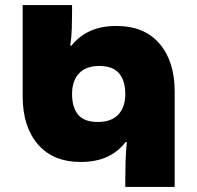

<svg xmlns="http://www.w3.org/2000/svg" viewBox="-20 -734 775 754"><path d="M472 0V-28Q472 -60 473 -97Q474 -134 478 -176H473Q445 -139 401.5 -118.5Q358 -98 297 -98Q188 -98 128.5 -167.5Q69 -237 69 -356V-714H263V-686Q263 -658 262 -623.5Q261 -589 256 -555H261Q289 -591 332.5 -611.5Q376 -632 437 -632Q547 -632 606.5 -562.5Q666 -493 666 -374V0ZM364 -255Q417 -255 444.5 -284Q472 -313 472 -365Q472 -417 447.5 -446Q423 -475 370 -475Q318 -475 290.5 -446Q263 -417 263 -365Q263 -313 286.5 -284Q310 -255 364 -255Z"/></svg>

Font: Noto Sans Georgian Black
Style: Regular
Weight: 900
Designer: Monotype Design Team, Akaki Razmadze
Foundry: Google LLC
Version: Version 2.005; ttfautohint (v1.8.4.7-5d5b)